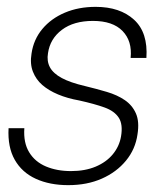

<svg xmlns="http://www.w3.org/2000/svg" viewBox="-20 -528 469 560"><path d="M179 12Q125 12 84.5 -6.5Q44 -25 23 -62Q2 -99 5 -154H51Q48 -112 65 -84Q82 -56 114 -42.5Q146 -29 187 -29Q228 -29 259 -42Q290 -55 309 -78Q328 -101 333 -130Q339 -165 326.5 -184.5Q314 -204 285 -214.5Q256 -225 211 -235Q177 -241 149.5 -252.5Q122 -264 103.5 -280Q85 -296 76 -319Q67 -342 72 -372Q78 -413 103.5 -443.5Q129 -474 169 -491Q209 -508 259 -508Q330 -508 371 -470.5Q412 -433 407 -359H361Q366 -408 337.5 -437.5Q309 -467 251 -467Q195 -467 160.5 -441Q126 -415 120 -373Q116 -350 125.5 -332Q135 -314 160 -300.5Q185 -287 228 -277Q261 -269 291.5 -260Q322 -251 344 -236Q366 -221 376.5 -197Q387 -173 381 -136Q375 -93 347.5 -59.5Q320 -26 277 -7Q234 12 179 12Z"/></svg>

Font: DM Sans 36pt ExtraLight
Style: Italic
Weight: 250
Italic angle: -10°
Designer: Colophon Foundry, Jonny Pinhorn
Foundry: Colophon Foundry
Version: Version 4.004;gftools[0.9.30]